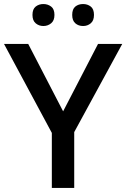

<svg xmlns="http://www.w3.org/2000/svg" viewBox="-20 -932 626 952"><path d="M293 -380 466 -714H586L348 -277V0H237V-273L0 -714H120ZM141 -858Q141 -887 157 -899.5Q173 -912 195 -912Q217 -912 233.5 -899.5Q250 -887 250 -858Q250 -830 233.5 -816.5Q217 -803 195 -803Q173 -803 157 -816.5Q141 -830 141 -858ZM338 -858Q338 -887 353.5 -899.5Q369 -912 392 -912Q414 -912 430 -899.5Q446 -887 446 -858Q446 -830 430 -816.5Q414 -803 392 -803Q369 -803 353.5 -816.5Q338 -830 338 -858Z"/></svg>

Font: Noto Sans Syriac Eastern Medium
Style: Regular
Weight: 500
Designer: Patrick Giasson and the Monotype Design Team
Foundry: Monotype Imaging Inc.
Version: Version 3.001